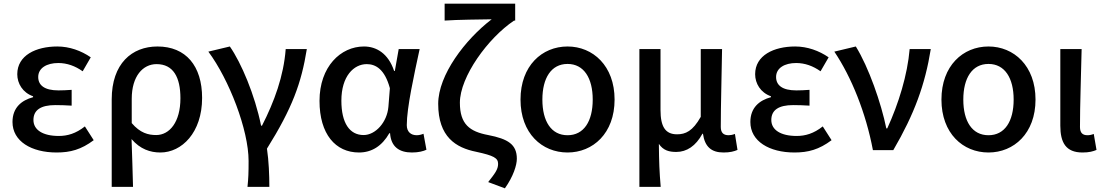

<svg xmlns="http://www.w3.org/2000/svg" viewBox="-20 -817 6012 1045"><path d="M288 13C363 13 422 -3 490 -54L442 -129C393 -90 347 -77 300 -77C213 -77 162 -110 162 -164C162 -218 202 -245 281 -245C309 -245 338 -244 370 -242V-328C343 -326 320 -325 298 -325C222 -325 188 -353 188 -398C188 -447 235 -474 297 -474C345 -474 389 -458 430 -429L474 -505C422 -541 358 -564 292 -564C176 -564 74 -516 74 -413C74 -363 103 -313 160 -293V-288C97 -271 48 -231 48 -153C48 -48 151 13 288 13Z M588 200H704C702 108 699 35 696 -60C743 -5 798 13 853 13C969 13 1080 -95 1080 -284C1080 -458 992 -564 837 -564C698 -564 588 -471 588 -276ZM830 -82C787 -82 743 -93 697 -147V-279C697 -403 758 -468 832 -468C923 -468 962 -397 962 -282C962 -153 903 -82 830 -82Z M1327 200H1446C1446 137 1443 59 1433 -8C1571 -229 1620 -364 1650 -550H1535C1524 -403 1473 -264 1406 -133H1401C1367 -301 1293 -475 1231 -564L1114 -536C1227 -384 1333 -110 1333 59C1333 125 1332 151 1327 200Z M1934 13C2003 13 2059 -22 2099 -92H2103C2108 -18 2153 13 2222 13C2258 13 2284 6 2301 -2L2285 -89C2273 -84 2260 -81 2248 -81C2217 -81 2194 -99 2194 -136C2194 -231 2234 -411 2264 -550H2150L2129 -431H2125C2093 -527 2028 -564 1961 -564C1834 -564 1719 -454 1719 -268C1719 -87 1806 13 1934 13ZM1959 -82C1883 -82 1838 -147 1838 -269C1838 -403 1906 -468 1976 -468C2025 -468 2074 -440 2102 -337L2094 -236C2087 -152 2024 -82 1959 -82Z M2728 208C2774 143 2793 82 2793 47C2793 -31 2745 -61 2637 -82C2536 -101 2483 -141 2483 -258C2483 -399 2636 -610 2778 -705H2784V-797H2400V-705C2470 -710 2598 -711 2656 -712C2512 -602 2365 -409 2365 -252C2365 -71 2462 -13 2571 9C2668 30 2691 43 2691 75C2691 105 2674 127 2637 174Z M3069 13C3207 13 3325 -91 3325 -275C3325 -459 3207 -564 3069 -564C2930 -564 2813 -459 2813 -275C2813 -91 2930 13 3069 13ZM3069 -81C2980 -81 2932 -157 2932 -275C2932 -392 2980 -469 3069 -469C3158 -469 3206 -392 3206 -275C3206 -157 3158 -81 3069 -81Z M3460 200H3576C3569 117 3567 66 3566 -34C3590 2 3622 10 3661 10C3717 10 3767 -22 3803 -89H3806C3816 -19 3851 13 3918 13C3954 13 3975 7 3994 -1L3980 -88C3967 -83 3955 -81 3946 -81C3919 -81 3903 -93 3903 -126C3903 -246 3908 -408 3910 -550H3794V-181C3750 -103 3711 -86 3665 -86C3601 -86 3575 -128 3575 -218V-550H3460Z M4304 13C4379 13 4438 -3 4506 -54L4458 -129C4409 -90 4363 -77 4316 -77C4229 -77 4178 -110 4178 -164C4178 -218 4218 -245 4297 -245C4325 -245 4354 -244 4386 -242V-328C4359 -326 4336 -325 4314 -325C4238 -325 4204 -353 4204 -398C4204 -447 4251 -474 4313 -474C4361 -474 4405 -458 4446 -429L4490 -505C4438 -541 4374 -564 4308 -564C4192 -564 4090 -516 4090 -413C4090 -363 4119 -313 4176 -293V-288C4113 -271 4064 -231 4064 -153C4064 -48 4167 13 4304 13Z M4731 0H4842C4957 -197 5015 -357 5046 -550H4931C4919 -409 4871 -253 4809 -118H4804C4776 -256 4708 -451 4638 -564L4521 -536C4614 -398 4693 -202 4731 0Z M5360 13C5498 13 5616 -91 5616 -275C5616 -459 5498 -564 5360 -564C5221 -564 5104 -459 5104 -275C5104 -91 5221 13 5360 13ZM5360 -81C5271 -81 5223 -157 5223 -275C5223 -392 5271 -469 5360 -469C5449 -469 5497 -392 5497 -275C5497 -157 5449 -81 5360 -81Z M5872 13C5908 13 5929 7 5948 -1L5933 -88C5921 -83 5909 -81 5899 -81C5873 -81 5858 -93 5858 -126C5858 -246 5864 -408 5867 -550H5751V-133C5751 -41 5781 13 5872 13Z"/></svg>

Font: Source Han Sans JP Medium
Style: Regular
Weight: 500
Designer: Ryoko NISHIZUKA 西塚涼子 (kana, bopomofo & ideographs); Paul D. Hunt (Latin, Greek & Cyrillic); Sandoll Communications 산돌커뮤니
Foundry: Adobe
Version: Version 2.002;hotconv 1.0.116;makeotfexe 2.5.65601